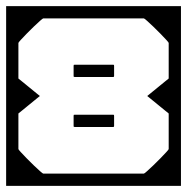

<svg xmlns="http://www.w3.org/2000/svg" viewBox="-40 -606 610 626"><path d="M550 -279Q550 -279 550 -258.8Q550 -238.5 550 -206.8Q550 -175 550 -139.5Q550 -104 550 -72.2Q550 -40.5 550 -20.2Q550 0 550 0Q550 0 550 0Q550 0 550 0Q550 0 550 0Q550 0 550 0Q550 0 529.8 0Q509.5 0 477.5 0Q445.5 0 409.2 0Q373 0 339.8 0Q306.5 0 284 0Q261.5 0 258 0Q258 0 258 0Q258 0 258 0Q258 0 258 0Q258 0 258 0Q258 0 258 0Q258 -10 258 -20.2Q258 -30.5 258 -40Q258 -40 275.2 -40Q292.5 -40 318 -40Q343.5 -40 369 -40Q394.5 -40 411.8 -40Q429 -40 429 -40Q429 -40 429 -40Q429 -40 429 -40Q429 -40 429 -40Q430.5 -40 439 -47.5Q447.5 -55 459.5 -66.5Q471.5 -78 483 -89.8Q494.5 -101.5 502.2 -110Q510 -118.5 510 -120V-279ZM550 -307H510V-466Q510 -467.5 502.2 -476Q494.5 -484.5 483 -496.2Q471.5 -508 459.5 -519.5Q447.5 -531 439 -538.5Q430.5 -546 429 -546Q429 -546 429 -546Q429 -546 429 -546Q429 -546 429 -546Q429 -546 411.8 -546Q394.5 -546 369 -546Q343.5 -546 318 -546Q292.5 -546 275.2 -546Q258 -546 258 -546Q258 -556 258 -566.2Q258 -576.5 258 -586Q258 -586 258 -586Q258 -586 258 -586Q258 -586 258 -586Q258 -586 258 -586Q258 -586 258 -586Q261.5 -586 284 -586Q306.5 -586 339.8 -586Q373 -586 409.2 -586Q445.5 -586 477.5 -586Q509.5 -586 529.8 -586Q550 -586 550 -586Q550 -586 550 -586Q550 -586 550 -586Q550 -586 550 -586Q550 -586 550 -586Q550 -586 550 -565.8Q550 -545.5 550 -513.8Q550 -482 550 -446.5Q550 -411 550 -379.2Q550 -347.5 550 -327.2Q550 -307 550 -307ZM-20 -279H20V-120Q20 -118.5 27.8 -110Q35.5 -101.5 47 -89.8Q58.5 -78 70.5 -66.5Q82.5 -55 91 -47.5Q99.5 -40 101 -40Q101 -40 101 -40Q101 -40 101 -40Q101 -40 101 -40Q101 -40 118.2 -40Q135.5 -40 161 -40Q186.5 -40 212 -40Q237.5 -40 254.8 -40Q272 -40 272 -40Q272 -30.5 272 -20.2Q272 -10 272 0Q272 0 272 0Q272 0 272 0Q272 0 272 0Q272 0 272 0Q272 0 272 0Q268.5 0 246 0Q223.5 0 190.2 0Q157 0 120.8 0Q84.5 0 52.5 0Q20.5 0 0.2 0Q-20 0 -20 0Q-20 0 -20 0Q-20 0 -20 0Q-20 0 -20 0Q-20 0 -20 0Q-20 0 -20 -20.2Q-20 -40.5 -20 -72.2Q-20 -104 -20 -139.5Q-20 -175 -20 -206.8Q-20 -238.5 -20 -258.8Q-20 -279 -20 -279ZM-20 -307Q-20 -307 -20 -327.2Q-20 -347.5 -20 -379.2Q-20 -411 -20 -446.5Q-20 -482 -20 -513.8Q-20 -545.5 -20 -565.8Q-20 -586 -20 -586Q-20 -586 -20 -586Q-20 -586 -20 -586Q-20 -586 -20 -586Q-20 -586 -20 -586Q-20 -586 0.2 -586Q20.5 -586 52.5 -586Q84.5 -586 120.8 -586Q157 -586 190.2 -586Q223.5 -586 246 -586Q268.5 -586 272 -586Q272 -586 272 -586Q272 -586 272 -586Q272 -586 272 -586Q272 -586 272 -586Q272 -586 272 -586Q272 -576.5 272 -566.2Q272 -556 272 -546Q272 -546 254.8 -546Q237.5 -546 212 -546Q186.5 -546 161 -546Q135.5 -546 118.2 -546Q101 -546 101 -546Q101 -546 101 -546Q101 -546 101 -546Q101 -546 101 -546Q99.5 -546 91 -538.5Q82.5 -531 70.5 -519.5Q58.5 -508 47 -496.2Q35.5 -484.5 27.8 -476Q20 -467.5 20 -466V-307ZM328 -395Q328 -395 328 -395Q328 -395 328 -395Q328 -395 328 -395Q328 -395 328 -395Q328 -395 328 -395Q328 -395 328 -395Q328 -395 328 -395Q331 -395 331.5 -394.5Q332 -394 332 -391Q332 -385.5 332 -380.2Q332 -375 332 -369.8Q332 -364.5 332 -359Q332 -356 331.5 -355.5Q331 -355 328 -355Q328 -355 328 -355Q328 -355 328 -355Q328 -355 328 -355Q328 -355 328 -355Q328 -355 328 -355Q328 -355 328 -355Q328 -355 328 -355Q328 -355 309.2 -355Q290.5 -355 266 -355Q241.5 -355 222.8 -355Q204 -355 204 -355Q204 -355 204 -355Q204 -355 204 -355Q201 -355 200.5 -355.5Q200 -356 200 -359Q200 -364.5 200 -369.8Q200 -375 200 -380.2Q200 -385.5 200 -391Q200 -394 200.5 -394.5Q201 -395 204 -395Q204 -395 204 -395Q204 -395 204 -395Q204 -395 222.8 -395Q241.5 -395 266 -395Q290.5 -395 309.2 -395Q328 -395 328 -395ZM204 -192Q204 -192 204 -192Q204 -192 204 -192Q204 -192 204 -192Q204 -192 204 -192Q204 -192 204 -192Q204 -192 204 -192Q204 -192 204 -192Q201 -192 200.5 -192.5Q200 -193 200 -196Q200 -201.5 200 -206.8Q200 -212 200 -217.2Q200 -222.5 200 -228Q200 -231 200.5 -231.5Q201 -232 204 -232Q204 -232 204 -232Q204 -232 204 -232Q204 -232 204 -232Q204 -232 204 -232Q204 -232 204 -232Q204 -232 204 -232Q204 -232 204 -232Q204 -232 222.8 -232Q241.5 -232 266 -232Q290.5 -232 309.2 -232Q328 -232 328 -232Q328 -232 328 -232Q328 -232 328 -232Q331 -232 331.5 -231.5Q332 -231 332 -228Q332 -222.5 332 -217.2Q332 -212 332 -206.8Q332 -201.5 332 -196Q332 -193 331.5 -192.5Q331 -192 328 -192Q328 -192 328 -192Q328 -192 328 -192Q328 -192 309.2 -192Q290.5 -192 266 -192Q241.5 -192 222.8 -192Q204 -192 204 -192ZM440 -293Q440 -293 440 -293Q440 -293 440 -293Q440 -293 450.5 -301.5Q461 -310 475 -321.5Q489 -333 499.5 -341.5Q510 -350 510 -350V-400H529H550Q550 -400 550 -378.5Q550 -357 550 -325Q550 -293 550 -261Q550 -229 550 -207.5Q550 -186 550 -186H529H510V-236Q510 -236 499.5 -244.5Q489 -253 475 -264.5Q461 -276 450.5 -284.5Q440 -293 440 -293Q440 -293 440 -293Q440 -293 440 -293ZM90 -293Q90 -293 90 -293Q90 -293 90 -293Q90 -293 79.5 -284.5Q69 -276 55 -264.5Q41 -253 30.5 -244.5Q20 -236 20 -236V-186H1H-20Q-20 -186 -20 -207.5Q-20 -229 -20 -261Q-20 -293 -20 -325Q-20 -357 -20 -378.5Q-20 -400 -20 -400H1H20V-350Q20 -350 30.5 -341.5Q41 -333 55 -321.5Q69 -310 79.5 -301.5Q90 -293 90 -293Q90 -293 90 -293Q90 -293 90 -293Z"/></svg>

Font: Honk
Style: Regular
Weight: 400
Designer: Noopur Datye & Yesha Goshar
Foundry: Ek Type
Version: Version 1.000